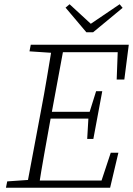

<svg xmlns="http://www.w3.org/2000/svg" viewBox="-20 -885 627 905"><path d="M8 0 14 -30 129 -38H137L131 0ZM105 0 173 -362Q188 -440 201 -518Q214 -596 227 -674H283L216 -312Q202 -234 188 -156Q174 -78 162 0ZM119 -643 125 -674H254L248 -635H239ZM134 0 139 -34H481L448 -2L502 -165H538L499 0ZM193 -326 198 -358H421L416 -326ZM252 -639 257 -674H587L566 -510H530L536 -670L556 -639ZM391 -230 397 -333 401 -353 433 -455H462L420 -230ZM308 -865 422 -760H389L544 -865L558 -848L419 -733H387L289 -849Z"/></svg>

Font: Source Serif 4 18pt Light
Style: Italic
Weight: 300
Italic angle: -12°
Designer: Frank Grießhammer
Foundry: Adobe Systems Incorporated
Version: Version 4.004;hotconv 1.0.116;makeotfexe 2.5.65601